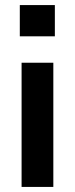

<svg xmlns="http://www.w3.org/2000/svg" viewBox="-20 -736 294 756"><path d="M65 0V-489H190V0ZM58 -716H196V-593H58Z"/></svg>

Font: wassup Sans
Style: Bold
Weight: 700
Version: Version 2.001